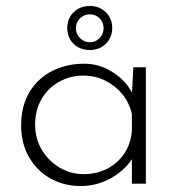

<svg xmlns="http://www.w3.org/2000/svg" viewBox="-20 -617 599 645"><path d="M251 8Q195 8 149.5 -17.5Q104 -43 77.5 -89Q51 -135 51 -196Q51 -261 79 -307.5Q107 -354 155 -378.5Q203 -403 264 -403Q316 -403 362.5 -372Q409 -341 429 -294L422 -280L428 -391H470V0H423V-121L433 -103Q426 -83 409 -63.5Q392 -44 367.5 -27.5Q343 -11 313.5 -1.5Q284 8 251 8ZM261 -32Q305 -32 340.5 -50.5Q376 -69 398 -102Q420 -135 423 -178V-234Q415 -271 391.5 -300Q368 -329 334 -346Q300 -363 260 -363Q216 -363 179 -342.5Q142 -322 120 -285Q98 -248 98 -198Q98 -152 120 -114.5Q142 -77 179.5 -54.5Q217 -32 261 -32ZM206 -523Q206 -555 227.5 -576Q249 -597 282 -597Q314 -597 335.5 -576Q357 -555 357 -523Q357 -491 335.5 -470Q314 -449 282 -449Q249 -449 227.5 -469.5Q206 -490 206 -523ZM235 -522Q235 -503 249 -489Q263 -475 282 -475Q301 -475 314.5 -489Q328 -503 328 -522Q328 -542 314.5 -555.5Q301 -569 282 -569Q263 -569 249 -555.5Q235 -542 235 -522Z"/></svg>

Font: Josefin Sans Thin Light
Style: Regular
Weight: 300
Version: Version 2.000